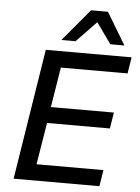

<svg xmlns="http://www.w3.org/2000/svg" viewBox="-61 -985 750 1032"><g transform="rotate(5 313.5 -469.0)"><path d="M52 0 164 -705H627L613 -617H253L218 -401H558L544 -314H205L168 -88H529L515 0ZM243 -765 388 -938H479L583 -765H507L427 -877L319 -765Z"/></g></svg>

Font: Nunito Sans 10pt SemiBold
Style: Italic
Weight: 600
Italic angle: -9°
Designer: Vernon Adams
Foundry: Vernon Adams
Version: Version 3.101;gftools[0.9.27]